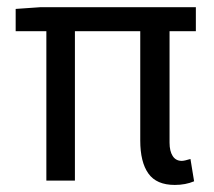

<svg xmlns="http://www.w3.org/2000/svg" viewBox="-20 -506 600 538"><path d="M23.9 -418.5V-481L92.8 -485.8H528.8V-418.5H455.1V-106.4Q455.1 -82.5 463.9 -68.8Q472.7 -55.2 489.3 -55.2Q496.6 -55.2 513.7 -60.5L523.9 2Q500 12.2 469.7 12.2Q418.5 12.2 395.8 -19.8Q373 -51.8 373 -112.3V-418.5H189.9V0H109.9V-418.5Z"/></svg>

Font: Varta
Style: Regular
Weight: 400
Designer: Joana Correia, Viktoriya Grabowska, Eben Sorkin
Foundry: Sorkin Type
Version: Version 1.003; ttfautohint (v1.3) -l 8 -r 24 -G 200 -x 12 -H